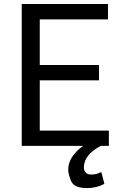

<svg xmlns="http://www.w3.org/2000/svg" viewBox="-20 -731 640 962"><path d="M321.8 118.7Q321.8 54.7 396 0H88.9V-710.9H521V-633.8H179.2V-405.3H476.1V-328.6H179.2V-76.7H525.4V0H484.4Q400.4 45.4 400.4 106.9Q400.4 143.6 438.5 143.6Q460.9 144 487.8 130.9L502.9 189.9Q465.3 211.4 416 211.4Q351.1 211.4 336.4 176.5Q321.8 141.6 321.8 118.7Z"/></svg>

Font: RobotoMono-Regular
Style: Regular
Weight: 400
Designer: Google
Version: Version 2.000985; 2015; ttfautohint (v1.3)